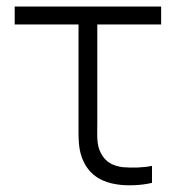

<svg xmlns="http://www.w3.org/2000/svg" viewBox="-20 -560 546 588"><path d="M340 5C371 9.5 412 8 445.5 0V-52C418.5 -46.5 385.5 -45.5 356 -48C326 -52 303.5 -63 289 -91C275 -117.5 278 -142 278 -188.5V-485H473.5V-540H25V-485H220.5V-187.5C220.5 -136 218.5 -100 237 -63C258 -21 294.5 -1.5 340 5Z"/></svg>

Font: Hauora Light
Style: Regular
Weight: 300
Designer: Wayne Shih
Foundry: WCYS
Version: Version 1.001;hotconv 1.0.109;makeotfexe 2.5.65596